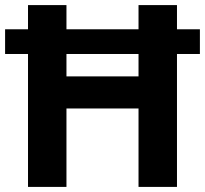

<svg xmlns="http://www.w3.org/2000/svg" viewBox="-20 -734 805 754"><path d="M90 0V-522H0V-619H90V-714H241V-619H524V-714H675V-619H765V-522H675V0H524V-308H241V0ZM241 -434H524V-522H241Z"/></svg>

Font: Noto Sans Myanmar
Style: Regular
Weight: 400
Designer: Monotype Design Team
Foundry: Monotype Imaging Inc.
Version: Version 2.107